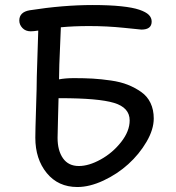

<svg xmlns="http://www.w3.org/2000/svg" viewBox="-20 -732 702 767"><path d="M289.1 15.1Q212.4 15.1 166.7 -40.8Q121.1 -96.7 121.1 -182.1Q121.1 -210 124 -299.1Q127 -388.2 127 -425.8Q127 -441.4 132.8 -609.9Q113.3 -606.9 103 -606.9Q82 -606.9 69.6 -620.1Q57.1 -633.3 57.1 -649.9Q57.1 -683.6 98.1 -690.9Q231.9 -711.9 350.1 -711.9Q416.5 -711.9 463.4 -707Q510.3 -702.1 536.6 -693.1Q563 -684.1 574.5 -672.6Q585.9 -661.1 585.9 -646Q585.9 -613.8 544.9 -613.8Q543.9 -613.8 475.8 -620.8Q407.7 -627.9 335.9 -627.9Q274.4 -627.9 223.1 -623Q222.7 -606.4 220.5 -559.3Q218.3 -512.2 217 -474.4Q215.8 -436.5 215.8 -415Q241.2 -419.9 275.9 -419.9Q317.4 -419.9 350.8 -418Q384.3 -416 423.1 -410.4Q461.9 -404.8 490.7 -393.3Q519.5 -381.8 543.9 -364.7Q568.4 -347.7 581.3 -320.6Q594.2 -293.5 594.2 -258.8Q594.2 -214.8 565.2 -165.3Q536.1 -115.7 492.4 -76.2Q448.7 -36.6 393.3 -10.7Q337.9 15.1 289.1 15.1ZM210 -181.2Q210 -130.4 231.7 -99.6Q253.4 -68.8 294.9 -68.8Q335 -68.8 382.3 -95Q429.7 -121.1 463.9 -164.6Q498 -208 498 -251Q498 -302.2 435.5 -321Q373 -339.8 221.2 -339.8H213.9Q213.4 -314 211.7 -256.3Q210 -198.7 210 -181.2Z"/></svg>

Font: Shantell Sans Normal
Style: Regular
Weight: 400
Designer: Stephen Nixon, Anya Danilova, Shantell Martin
Foundry: Arrow Type
Version: Version 1.006;[559af2be0]